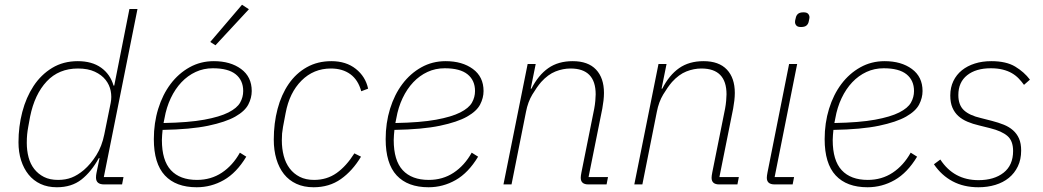

<svg xmlns="http://www.w3.org/2000/svg" viewBox="-20 -778 4400 810"><path d="M419 0Q385 0 385 -29Q385 -34 385.5 -38.5Q386 -43 387 -48L400 -111H397Q365 -53 323.5 -20.5Q282 12 220 12Q181 12 151 -2Q121 -16 100.5 -41.5Q80 -67 69 -101.5Q58 -136 58 -178Q58 -244 74 -305.5Q90 -367 121.5 -415Q153 -463 200 -491.5Q247 -520 308 -520Q368 -520 406.5 -492.5Q445 -465 459 -417H462L526 -740H560L418 -31H501L495 0ZM225 -19Q257 -19 282.5 -29Q308 -39 334 -61Q363 -86 386.5 -123.5Q410 -161 420 -211L447 -344Q452 -369 447 -394.5Q442 -420 425.5 -441Q409 -462 380 -475.5Q351 -489 309 -489Q228 -489 177 -434.5Q126 -380 107 -286L99 -242Q96 -226 94.5 -210.5Q93 -195 93 -175Q93 -143 100.5 -114.5Q108 -86 124.5 -65Q141 -44 165.5 -31.5Q190 -19 225 -19Z M810 12Q722 12 675.5 -38Q629 -88 629 -191Q629 -259 647.5 -319Q666 -379 699.5 -423.5Q733 -468 779.5 -494Q826 -520 882 -520Q952 -520 997 -487Q1042 -454 1042 -394Q1042 -365 1027.5 -337Q1013 -309 972.5 -286Q932 -263 858 -247.5Q784 -232 666 -230Q665 -222 664 -208.5Q663 -195 663 -187Q663 -101 701 -60Q739 -19 811 -19Q870 -19 916 -49.5Q962 -80 992 -134L1019 -117Q978 -49 924.5 -18.5Q871 12 810 12ZM878 -490Q839 -490 805.5 -474.5Q772 -459 745.5 -431Q719 -403 700.5 -364Q682 -325 674 -279L670 -259Q776 -261 841.5 -273Q907 -285 943.5 -303.5Q980 -322 993 -345Q1006 -368 1006 -394Q1006 -439 974.5 -464.5Q943 -490 878 -490ZM889 -587 867 -601 1001 -758 1030 -739Z M1303 12Q1262 12 1230.5 -2.5Q1199 -17 1178 -43.5Q1157 -70 1146 -107Q1135 -144 1135 -189Q1135 -258 1151 -318.5Q1167 -379 1198 -424Q1229 -469 1274.5 -494.5Q1320 -520 1378 -520Q1440 -520 1481 -487.5Q1522 -455 1533 -404L1504 -393Q1491 -441 1458 -465Q1425 -489 1376 -489Q1303 -489 1252 -438Q1201 -387 1185 -301L1174 -243Q1171 -226 1170 -214.5Q1169 -203 1169 -186Q1169 -151 1177 -120.5Q1185 -90 1202 -67.5Q1219 -45 1244.5 -32Q1270 -19 1305 -19Q1359 -19 1400 -48Q1441 -77 1475 -131L1503 -117Q1467 -57 1418 -22.5Q1369 12 1303 12Z M1788 12Q1700 12 1653.5 -38Q1607 -88 1607 -191Q1607 -259 1625.5 -319Q1644 -379 1677.5 -423.5Q1711 -468 1757.5 -494Q1804 -520 1860 -520Q1930 -520 1975 -487Q2020 -454 2020 -394Q2020 -365 2005.5 -337Q1991 -309 1950.5 -286Q1910 -263 1836 -247.5Q1762 -232 1644 -230Q1643 -222 1642 -208.5Q1641 -195 1641 -187Q1641 -101 1679 -60Q1717 -19 1789 -19Q1848 -19 1894 -49.5Q1940 -80 1970 -134L1997 -117Q1956 -49 1902.5 -18.5Q1849 12 1788 12ZM1856 -490Q1817 -490 1783.5 -474.5Q1750 -459 1723.5 -431Q1697 -403 1678.5 -364Q1660 -325 1652 -279L1648 -259Q1754 -261 1819.5 -273Q1885 -285 1921.5 -303.5Q1958 -322 1971 -345Q1984 -368 1984 -394Q1984 -439 1952.5 -464.5Q1921 -490 1856 -490Z M2104 0 2206 -508H2240L2219 -404H2222Q2251 -461 2293 -490.5Q2335 -520 2396 -520Q2461 -520 2494.5 -484.5Q2528 -449 2528 -386Q2528 -371 2526 -353.5Q2524 -336 2521 -320L2463 -31H2545L2539 0H2462Q2430 0 2430 -28Q2430 -36 2433 -51L2487 -320Q2490 -336 2491.5 -353Q2493 -370 2493 -380Q2493 -489 2387 -489Q2355 -489 2323.5 -476.5Q2292 -464 2263 -432Q2245 -411 2226 -379.5Q2207 -348 2199 -306L2138 0Z M2656 0 2758 -508H2792L2771 -404H2774Q2803 -461 2845 -490.5Q2887 -520 2948 -520Q3013 -520 3046.5 -484.5Q3080 -449 3080 -386Q3080 -371 3078 -353.5Q3076 -336 3073 -320L3015 -31H3097L3091 0H3014Q2982 0 2982 -28Q2982 -36 2985 -51L3039 -320Q3042 -336 3043.5 -353Q3045 -370 3045 -380Q3045 -489 2939 -489Q2907 -489 2875.5 -476.5Q2844 -464 2815 -432Q2797 -411 2778 -379.5Q2759 -348 2751 -306L2690 0Z M3359 -664Q3345 -664 3339.5 -670.5Q3334 -677 3334 -685Q3334 -688 3334.5 -691.5Q3335 -695 3337 -702Q3339 -713 3346.5 -719.5Q3354 -726 3370 -726Q3384 -726 3389.5 -719.5Q3395 -713 3395 -705Q3395 -701 3392 -688Q3390 -677 3382.5 -670.5Q3375 -664 3359 -664ZM3248 0Q3215 0 3215 -28Q3215 -36 3218 -51L3309 -508H3343L3248 -31H3330L3324 0Z M3640 12Q3552 12 3505.5 -38Q3459 -88 3459 -191Q3459 -259 3477.5 -319Q3496 -379 3529.5 -423.5Q3563 -468 3609.5 -494Q3656 -520 3712 -520Q3782 -520 3827 -487Q3872 -454 3872 -394Q3872 -365 3857.5 -337Q3843 -309 3802.5 -286Q3762 -263 3688 -247.5Q3614 -232 3496 -230Q3495 -222 3494 -208.5Q3493 -195 3493 -187Q3493 -101 3531 -60Q3569 -19 3641 -19Q3700 -19 3746 -49.5Q3792 -80 3822 -134L3849 -117Q3808 -49 3754.5 -18.5Q3701 12 3640 12ZM3708 -490Q3669 -490 3635.5 -474.5Q3602 -459 3575.5 -431Q3549 -403 3530.5 -364Q3512 -325 3504 -279L3500 -259Q3606 -261 3671.5 -273Q3737 -285 3773.5 -303.5Q3810 -322 3823 -345Q3836 -368 3836 -394Q3836 -439 3804.5 -464.5Q3773 -490 3708 -490Z M4108 12Q4046 12 3999 -13Q3952 -38 3920 -85L3947 -105Q4004 -18 4108 -18Q4174 -18 4214 -49.5Q4254 -81 4254 -141Q4254 -184 4230 -204.5Q4206 -225 4158 -237L4110 -249Q4084 -255 4061.5 -264.5Q4039 -274 4023 -288.5Q4007 -303 3998 -324Q3989 -345 3989 -375Q3989 -409 4002 -436Q4015 -463 4038 -481.5Q4061 -500 4092.5 -510Q4124 -520 4162 -520Q4225 -520 4263 -497Q4301 -474 4325 -442L4300 -420Q4290 -434 4277.5 -447Q4265 -460 4248.5 -469.5Q4232 -479 4210 -484.5Q4188 -490 4160 -490Q4097 -490 4060 -460.5Q4023 -431 4023 -377Q4023 -335 4046.5 -313Q4070 -291 4118 -280L4165 -268Q4192 -261 4214.5 -252Q4237 -243 4253.5 -228.5Q4270 -214 4279 -193.5Q4288 -173 4288 -143Q4288 -105 4274 -76Q4260 -47 4236 -27.5Q4212 -8 4179 2Q4146 12 4108 12Z"/></svg>

Font: IBM Plex Sans ExtLt
Style: Italic
Weight: 200
Italic angle: -11°
Designer: Mike Abbink, Paul van der Laan, Pieter van Rosmalen
Foundry: Bold Monday
Version: Version 3.005